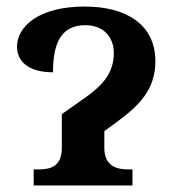

<svg xmlns="http://www.w3.org/2000/svg" viewBox="-20 -567 539 587"><path d="M83 0H385V-49H374C339 -49 299 -57 299 -115V-166L337 -194C404 -243 455 -292 455 -380C455 -492 366 -547 239 -547C97 -547 32 -485 32 -424C32 -381 65 -346 142 -346C142 -437 168 -490 241 -490C298 -490 328 -452 328 -405C328 -344 293 -306 244 -271L169 -218V-115C169 -55 131 -49 96 -49H83Z"/></svg>

Font: Noto Serif Semi
Style: Regular
Weight: 600
Designer: Monotype Design Team
Foundry: Monotype Imaging Inc.
Version: Version 1.002